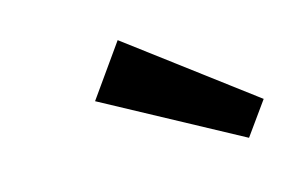

<svg xmlns="http://www.w3.org/2000/svg" viewBox="-35 -851 393 263"><g transform="rotate(-10 161.5 -719.5)"><path d="M95 -724 140 -801 323 -687 294 -638Z"/></g></svg>

Font: Fira Sans Variable
Style: Italic
Weight: 397
Italic angle: -8°
Designer: Carrois Corporate & Edenspiekermann AG
Foundry: Carrois Corporate GbR & Edenspiekermann AG
Version: Version 4.202